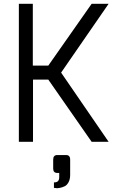

<svg xmlns="http://www.w3.org/2000/svg" viewBox="-20 -752 631 1018"><path d="M322 236Q309 242 298 244Q288 246 283 246Q278 246 266 244V215H268Q294 215 294 188V165H284Q262 165 262 142V94Q262 70 284 70H330Q352 70 352 94V175Q352 199 343 215Q334 231 322 236ZM80 0V-732H154V-404H236L466 -732H556L304 -367L556 0H466L236 -330H155V0Z"/></svg>

Font: Mina
Style: Regular
Weight: 400
Version: Version 1.000